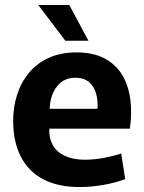

<svg xmlns="http://www.w3.org/2000/svg" viewBox="-20 -742 580 773"><path d="M301 11Q213 11 153.5 -20.5Q94 -52 63.5 -112Q33 -172 33 -255Q33 -310 48.5 -359.5Q64 -409 96 -448Q128 -487 176 -509Q224 -531 289 -531Q355 -531 400.5 -507Q446 -483 471.5 -441Q497 -399 504.5 -343Q512 -287 503 -224H112L191 -283Q171 -222 183 -181Q195 -140 231.5 -119.5Q268 -99 322 -99Q360 -99 399.5 -106.5Q439 -114 468 -124L484 -21Q445 -6 396 2.5Q347 11 301 11ZM113 -304H372Q373 -308 373 -311.5Q373 -315 373 -318Q373 -349 364 -374Q355 -399 335.5 -414Q316 -429 284 -429Q245 -429 220.5 -406Q196 -383 186 -346.5Q176 -310 183 -269ZM243 -578 134 -722H259L336 -578Z"/></svg>

Font: Murecho Thin SemiBold
Style: Regular
Weight: 600
Version: Version 1.010